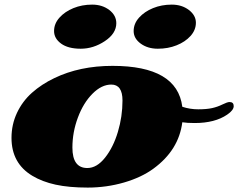

<svg xmlns="http://www.w3.org/2000/svg" viewBox="-20 -809 1052 848"><path d="M122.6 -32.7Q30.8 -87.9 30.8 -200.2Q30.8 -258.8 54.9 -310.3Q79.1 -361.8 121.3 -399.4Q163.6 -437 219.7 -463.9Q332 -518.1 477.1 -518.1Q762.2 -518.1 785.2 -337.4Q819.3 -326.2 855.7 -326.2Q892.1 -326.2 916.5 -331.5Q940.9 -336.9 962.6 -347.7Q984.4 -358.4 993.7 -358.4Q1012.2 -358.4 1012.2 -340.3Q1012.2 -322.3 983.4 -302.7Q929.2 -265.6 839.8 -265.6Q806.2 -265.6 785.2 -269Q769.5 -146 658.2 -64.5Q605 -25.4 527.6 -2.9Q450.2 19.5 367.4 19.5Q284.7 19.5 225.6 6.6Q166.5 -6.3 122.6 -32.7ZM299.8 -157.2Q299.8 -66.9 365.7 -66.9Q407.7 -66.9 444.1 -112.8Q480.5 -158.7 500.7 -226.6Q521 -294.4 521 -365Q521 -435.5 471.7 -435.5Q428.7 -435.5 388.4 -395Q348.1 -354.5 324 -289.8Q299.8 -225.1 299.8 -157.2ZM493.7 -706.5Q493.7 -661.1 443.1 -627.4Q392.6 -593.8 336.7 -593.8Q280.8 -593.8 249.8 -616.5Q218.8 -639.2 218.8 -671.9Q218.8 -704.6 242.7 -731.2Q266.6 -757.8 304.4 -773.2Q342.3 -788.6 387 -788.6Q431.6 -788.6 462.6 -764.9Q493.7 -741.2 493.7 -706.5ZM821.3 -649.9Q797.9 -624 760 -608.9Q722.2 -593.8 677.2 -593.8Q632.3 -593.8 601.3 -616.5Q570.3 -639.2 570.3 -671.9Q570.3 -704.6 594.2 -731.2Q618.2 -757.8 656 -773.2Q693.8 -788.6 738.5 -788.6Q783.2 -788.6 814.2 -764.9Q845.2 -741.2 845.2 -708.7Q845.2 -676.3 821.3 -649.9Z"/></svg>

Font: Sonsie One
Style: Regular
Weight: 400
Designer: Riccardo De Franceschi
Foundry: Sorkin Type Co
Version: Version 1.003